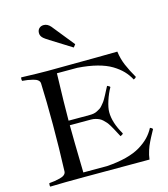

<svg xmlns="http://www.w3.org/2000/svg" viewBox="-141 -1112 1068 1224"><g transform="rotate(-15 392.5 -500.0)"><path d="M38.1 -717.8Q147.5 -713.9 209 -713.9Q627.9 -716.3 672.9 -717.8Q679.2 -668.9 697.8 -625.2Q716.3 -581.5 745.1 -532.2Q741.2 -523.9 728 -519Q710.4 -552.2 685.5 -578.1Q660.6 -604 622.8 -627Q585 -649.9 528.6 -664.6Q472.2 -679.2 399.9 -684.1H265.1Q258.8 -477.5 258.8 -373H397.9Q412.1 -373 424.6 -375.2Q437 -377.4 447.8 -383.1Q458.5 -388.7 467 -393.8Q475.6 -398.9 484.4 -409.4Q493.2 -419.9 499 -427Q504.9 -434.1 513.2 -448.7Q521.5 -463.4 525.9 -471.7Q530.3 -480 539.3 -497.6Q548.3 -515.1 553.2 -523.9Q568.4 -518.1 571.8 -511.2Q551.3 -475.1 537.1 -431.2Q522.9 -387.2 522.9 -357.9Q522.9 -288.6 571.8 -205.1Q567.9 -197.3 553.2 -191.9Q547.9 -201.7 538.3 -220Q528.8 -238.3 523.4 -248Q518.1 -257.8 508.8 -272.9Q499.5 -288.1 492.4 -296.4Q485.4 -304.7 474.4 -314.9Q463.4 -325.2 452.6 -330.3Q441.9 -335.4 428 -339.1Q414.1 -342.8 397.9 -342.8H258.8Q258.8 -265.1 264.2 -29.8H419.9Q492.2 -34.7 548.6 -49.3Q605 -64 642.8 -86.9Q680.7 -109.9 705.6 -135.7Q730.5 -161.6 748 -194.8Q761.2 -189.9 765.1 -182.1Q762.7 -177.2 752.4 -158.7Q742.2 -140.1 738.8 -133.5Q735.4 -127 727.3 -110.6Q719.2 -94.2 715.3 -84.2Q711.4 -74.2 706.3 -59.1Q701.2 -43.9 698 -29.5Q694.8 -15.1 692.9 0H264.2Q131.8 0 37.1 2.9Q35.2 -2.9 35.2 -6.8Q35.2 -10.3 37.1 -20Q59.6 -22 73.5 -24.2Q87.4 -26.4 107.7 -31.2Q127.9 -36.1 138.7 -45.2Q149.4 -54.2 149.9 -66.9Q155.8 -219.7 155.8 -375Q155.8 -533.2 150.9 -647.9Q150.4 -660.6 139.6 -669.7Q128.9 -678.7 108.6 -683.6Q88.4 -688.5 74.5 -690.7Q60.5 -692.9 38.1 -694.8Q36.1 -703.6 36.1 -707Q36.1 -710 38.1 -717.8ZM307.6 -980 425.8 -833 411.6 -814.9 273.4 -901.4Q245.6 -918.9 238.8 -925.3Q220.7 -940.9 220.7 -960.9Q220.7 -980 232.4 -991.5Q244.1 -1002.9 262.7 -1002.9Q287.6 -1002.9 307.6 -980Z"/></g></svg>

Font: Jacques Francois
Style: Regular
Weight: 400
Designer: Manvel Shmavonyan, Alexei Vanyashin
Foundry: Cyreal (www.cyreal.org)
Version: Version 1.003